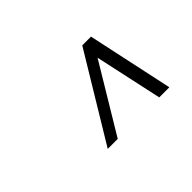

<svg xmlns="http://www.w3.org/2000/svg" viewBox="-60 -817 637 637"><g transform="rotate(-45 259.0 -498.5)"><path d="M352.1 -585 209 -347.2H162.1L345.2 -649.9H386.2L451.2 -347.2H403.8Z"/></g></svg>

Font: Common Serif Medium
Style: Italic
Weight: 500
Italic angle: -12°
Designer: Philipp H. Poll, Khaled Hosny
Foundry: Stefan Peev, Context Ltd.
Version: Version 1.026